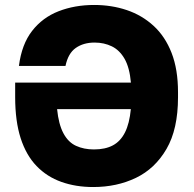

<svg xmlns="http://www.w3.org/2000/svg" viewBox="-20 -733 775 766"><path d="M351.9 13.2Q282.3 13.2 224.8 -7.3Q167.3 -27.7 125.8 -70.7Q84.4 -113.7 62.4 -181.7Q40.5 -249.7 40.5 -345.7V-403.5H502.3Q497 -463.3 477.1 -498.2Q457.2 -533 426.2 -548.1Q395.2 -563.2 357.3 -563.2Q313 -563.2 282.3 -541.7Q251.7 -520.2 241.3 -470H55.5Q66.5 -556.3 108.1 -609.7Q149.7 -663.2 213.9 -688.2Q278.2 -713.2 355.5 -713.2Q425.3 -713.2 486 -692.7Q546.7 -672.2 592.9 -629.8Q639 -587.5 664.6 -521.8Q690.2 -456.1 690.2 -365.1V-344.8Q690.2 -217.8 644.4 -139Q598.7 -60.2 522.4 -23.5Q446.2 13.2 351.9 13.2ZM354.8 -136.8Q400 -136.8 430.4 -153.1Q460.8 -169.3 478.7 -204.8Q496.5 -240.2 502 -297.5H207.8Q213.8 -237.5 232.9 -201.5Q252 -165.5 283.3 -151.2Q314.6 -136.8 354.8 -136.8Z"/></svg>

Font: Golos Text
Style: Regular
Weight: 400
Designer: A.Korolkova, Vitaly Kuzmin
Foundry: ParaType Ltd
Version: Version 2.004